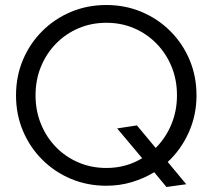

<svg xmlns="http://www.w3.org/2000/svg" viewBox="-20 -731 849 767"><path d="M645 16 596 -43Q555 -18 506.5 -3.5Q458 11 405 11Q329 11 263.5 -16.5Q198 -44 148.5 -93.5Q99 -143 71.5 -208.5Q44 -274 44 -350Q44 -426 71.5 -491.5Q99 -557 148.5 -606.5Q198 -656 263.5 -683.5Q329 -711 405 -711Q480 -711 545.5 -683.5Q611 -656 660.5 -606.5Q710 -557 737.5 -491.5Q765 -426 765 -350Q765 -271 734 -202Q703 -133 650 -84L724 5ZM405 -60Q445 -60 481 -70Q517 -80 548 -99L448 -218L527 -230L602 -140Q642 -180 664.5 -234Q687 -288 687 -350Q687 -412 665.5 -464.5Q644 -517 605.5 -556.5Q567 -596 516 -618Q465 -640 405 -640Q345 -640 293.5 -618Q242 -596 203.5 -556.5Q165 -517 143.5 -464.5Q122 -412 122 -350Q122 -289 143.5 -236Q165 -183 203.5 -143.5Q242 -104 293.5 -82Q345 -60 405 -60Z"/></svg>

Font: Red Hat Display Variable
Style: Regular
Weight: 400
Designer: Pentagram, MCKL
Foundry: Pentagram, MCKL
Version: Version 1.021